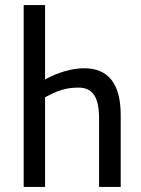

<svg xmlns="http://www.w3.org/2000/svg" viewBox="-20 -734 552 754"><path d="M73 -714V0H157V-352C205 -378 239 -390 288 -390C344 -390 369 -353 369 -269V0H454V-283C454 -406 404 -466 311 -466C265 -466 210 -451 157 -422V-714Z"/></svg>

Font: Noto Sans UI Condensed
Style: Regular
Weight: 400
Width: 3
Designer: Monotype Design Team
Foundry: Monotype Imaging Inc.
Version: Version 1.901